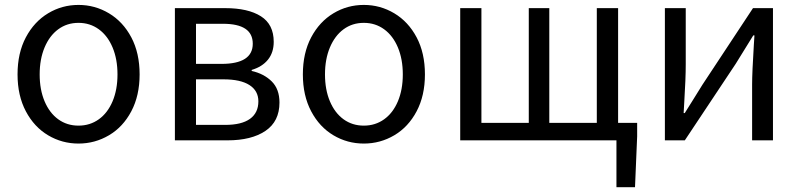

<svg xmlns="http://www.w3.org/2000/svg" viewBox="-20 -576 3285 788"><path d="M52 -270.6Q52 -358.4 86.1 -422.7Q120.2 -487 177.4 -521.4Q234.6 -555.8 302.2 -555.8Q369.6 -555.8 427.2 -521.4Q484.8 -487 518.9 -422.7Q553 -358.4 553 -270.6Q553 -183.6 518.9 -119.2Q484.8 -54.8 427.2 -20.8Q369.6 13.2 302.2 13.2Q234.6 13.2 177.4 -20.8Q120.2 -54.8 86.1 -119.2Q52 -183.6 52 -270.6ZM462.2 -270.6Q462.2 -333 442.1 -381.1Q422 -429.2 385.7 -455.7Q349.4 -482.2 302.2 -482.2Q254.8 -482.2 218.9 -455.7Q183 -429.2 162.9 -381.1Q142.8 -333 142.8 -270.6Q142.8 -208.2 162.9 -160.4Q183 -112.6 218.9 -86.5Q254.8 -60.4 302.2 -60.4Q349.4 -60.4 385.7 -86.5Q422 -112.6 442.1 -160.4Q462.2 -208.2 462.2 -270.6Z M1103.4 -404.4Q1103.4 -360.6 1079.9 -331.3Q1056.4 -302 1013 -289V-284.8Q1063.6 -273.4 1095.3 -241.8Q1127 -210.2 1127 -155.2Q1127 -77.8 1069.6 -38.9Q1012.2 0 913.6 0H697.8V-542.6H904.2Q998.2 -542.6 1050.8 -509.2Q1103.4 -475.8 1103.4 -404.4ZM1017.4 -396.6Q1017.4 -478.4 895.2 -478.4H784.4V-313.8H888.8Q1017.4 -313.8 1017.4 -396.6ZM1040.4 -160Q1040.4 -203.4 1003.8 -226.9Q967.2 -250.4 897.2 -250.4H784.4V-63.4H903.8Q971.6 -63.4 1006 -88.2Q1040.4 -113 1040.4 -160Z M1223 -270.6Q1223 -358.4 1257.1 -422.7Q1291.2 -487 1348.4 -521.4Q1405.6 -555.8 1473.2 -555.8Q1540.6 -555.8 1598.2 -521.4Q1655.8 -487 1689.9 -422.7Q1724 -358.4 1724 -270.6Q1724 -183.6 1689.9 -119.2Q1655.8 -54.8 1598.2 -20.8Q1540.6 13.2 1473.2 13.2Q1405.6 13.2 1348.4 -20.8Q1291.2 -54.8 1257.1 -119.2Q1223 -183.6 1223 -270.6ZM1633.2 -270.6Q1633.2 -333 1613.1 -381.1Q1593 -429.2 1556.7 -455.7Q1520.4 -482.2 1473.2 -482.2Q1425.8 -482.2 1389.9 -455.7Q1354 -429.2 1333.9 -381.1Q1313.8 -333 1313.8 -270.6Q1313.8 -208.2 1333.9 -160.4Q1354 -112.6 1389.9 -86.5Q1425.8 -60.4 1473.2 -60.4Q1520.4 -60.4 1556.7 -86.5Q1593 -112.6 1613.1 -160.4Q1633.2 -208.2 1633.2 -270.6Z M2467 0V-71.8H2595V-16.4L2586.2 192.2H2510V0ZM1955.8 -542.6V-71.8H2150.2V-542.6H2234.4V-71.8H2429.4V-542.6H2516.8V0H1868.8V-542.6Z M2794.4 -542.6V-312.2Q2794.4 -253.2 2788.4 -158.4Q2786.8 -134.2 2785.8 -112H2790.4Q2807 -138.2 2822.6 -163.4L2862.6 -227.8L3070.4 -542.6H3152.4V0H3066.8V-229.6Q3066.8 -277.2 3074 -393.6Q3075.2 -411 3076.4 -430.6H3071.5L2999.4 -314L2790.6 0H2708.8V-542.6Z"/></svg>

Font: 寒蝉端黑体 Light
Style: Regular
Weight: 300
Designer: ChillDuanSans {Warren2060}; 
Source Han Sans {Ryoko NISHIZUKA 西塚涼子 (kana, bopomofo & ideographs); Paul D. Hunt (Latin, G
Foundry: ChillType&Adobe
Version: Version 1.300;Glyphs 3.3 (3306)